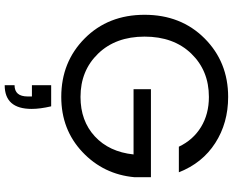

<svg xmlns="http://www.w3.org/2000/svg" viewBox="-107 -638 992 818"><g transform="rotate(90 389.0 -229.0)"><path d="M343 49H433Q444 96 444 132Q444 247 343 247V205Q391 205 391 149V131H343ZM393 -705Q504 -705 589.5 -650Q675 -595 714 -495H605Q576 -556 521 -589.5Q466 -623 393 -623Q281 -623 208.5 -548Q136 -473 136 -349Q136 -226 208.5 -151Q281 -76 393 -76Q495 -76 561 -137Q627 -198 638 -302H360V-376H735V-306Q723 -174 627.5 -84Q532 6 393 6Q244 6 143.5 -94Q43 -194 43 -349Q43 -504 143.5 -604.5Q244 -705 393 -705Z"/></g></svg>

Font: SVN-Poppins
Style: Regular
Weight: 400
Designer: Ninad Kale (Devanagari), Jonny Pinhorn (Latin)
Foundry: Indian Type Foundry
Version: Version 3.002 2017